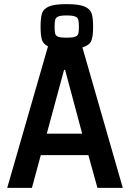

<svg xmlns="http://www.w3.org/2000/svg" viewBox="-20 -912 631 932"><path d="M576 0H453L409 -159H178L135 0H15L213 -687Q190 -698 183.5 -719Q177 -740 177 -782Q177 -826 184 -847.5Q191 -869 217.5 -880.5Q244 -892 303 -892Q363 -892 390 -880.5Q417 -869 424.5 -847.5Q432 -826 432 -782Q432 -735 423 -713.5Q414 -692 380 -682ZM245 -782Q245 -758 248 -748Q251 -738 263 -733.5Q275 -729 303 -729Q332 -729 344.5 -733.5Q357 -738 360 -748Q363 -758 363 -782Q363 -806 360 -816.5Q357 -827 344.5 -832Q332 -837 303 -837Q275 -837 263 -832Q251 -827 248 -816.5Q245 -806 245 -782ZM207 -263H379L296 -573H291Z"/></svg>

Font: Saira Semi Condensed Medium
Style: Regular
Weight: 500
Width: 4
Designer: Hector Gatti with collaboration of the Omnibus-Type team
Foundry: Omnibus-Type
Version: Version 1.001; ttfautohint (v1.8)